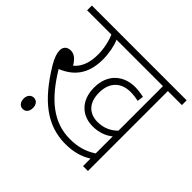

<svg xmlns="http://www.w3.org/2000/svg" viewBox="-151 -804 997 997"><g transform="rotate(45 348.0 -305.0)"><path d="M593 -587H696V-622H0V-587H178C193 -554 203 -506 203 -466C203 -407 187 -361 152 -332C132 -365 113 -380 87 -380C63 -380 46 -365 46 -340C46 -319 53 -295 75 -258C173 -96 275 -16 411 -16C465 -16 512 -27 557 -55V0H593ZM449 -215C391 -215 346 -249 346 -329C346 -405 391 -447 459 -447C482 -447 501 -444 518 -440L523 -474C506 -478 481 -482 458 -482C376 -482 309 -430 309 -329C309 -233 369 -181 446 -181C493 -181 530 -196 557 -218V-93C511 -63 466 -51 409 -51C288 -51 196 -126 111 -267C193 -300 239 -361 239 -465C239 -510 229 -558 216 -587H557V-260C532 -235 497 -215 449 -215ZM91 -30C91 -3 107 12 125 12C145 12 160 -2 160 -30C160 -55 146 -71 126 -71C106 -71 91 -55 91 -30Z"/></g></svg>

Font: Noto Sans Devanagari UI SemiCondensed ExtraLight
Style: Regular
Weight: 200
Width: 4
Designer: Jelle Bosma - Monotype Design Team
Foundry: Monotype Imaging Inc.
Version: Version 2.004